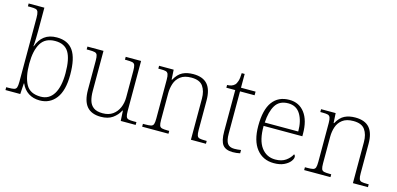

<svg xmlns="http://www.w3.org/2000/svg" viewBox="-69 -1189 3367 1628"><g transform="rotate(15 1614.5 -375.0)"><path d="M322 10Q265 10 223 -17Q181 -44 159 -95H156L150 0H20V-25H38Q71 -25 88 -29Q105 -33 110.5 -48.5Q116 -64 116 -98V-659Q116 -695 110 -711Q104 -727 89 -731Q74 -735 46 -735H20V-760H158V-563Q158 -535 157 -493Q156 -451 153 -421H156Q176 -480 218.5 -512Q261 -544 327 -544Q424 -544 470.5 -478Q517 -412 517 -267Q517 -128 464 -59Q411 10 322 10ZM322 -23Q396 -23 435.5 -87Q475 -151 475 -270Q475 -395 439.5 -453Q404 -511 321 -511Q234 -511 195.5 -447.5Q157 -384 157 -269Q157 -153 192.5 -88Q228 -23 322 -23Z M858 10Q776 10 735.5 -37.5Q695 -85 695 -184V-439Q695 -472 689.5 -487.5Q684 -503 667 -507Q650 -511 617 -511H596V-536H737V-183Q737 -136 747.5 -100Q758 -64 786 -43.5Q814 -23 866 -23Q919 -23 954 -48Q989 -73 1007 -114.5Q1025 -156 1025 -205V-438Q1025 -472 1019.5 -487.5Q1014 -503 997 -507Q980 -511 947 -511H932V-536H1067V-97Q1067 -64 1072.5 -48.5Q1078 -33 1093 -29Q1108 -25 1137 -25H1163V0H1032L1027 -89H1023Q1001 -46 961 -18Q921 10 858 10Z M1220 0V-25H1240Q1273 -25 1290 -29Q1307 -33 1312.5 -48.5Q1318 -64 1318 -98V-439Q1318 -472 1312 -487.5Q1306 -503 1291 -507Q1276 -511 1248 -511H1225V-536H1353L1358 -450H1362Q1392 -504 1431.5 -523.5Q1471 -543 1525 -543Q1609 -543 1649.5 -497Q1690 -451 1690 -356V-98Q1690 -64 1695.5 -48.5Q1701 -33 1717 -29Q1733 -25 1767 -25H1780V0H1648V-361Q1648 -427 1619 -468.5Q1590 -510 1517 -510Q1456 -510 1421.5 -483.5Q1387 -457 1373.5 -416Q1360 -375 1360 -331V-97Q1360 -63 1365.5 -48Q1371 -33 1387.5 -29Q1404 -25 1437 -25H1451V0Z M2017 10Q1955 10 1928.5 -24Q1902 -58 1902 -142V-504H1824V-528Q1866 -528 1890 -551Q1901 -562 1909 -586.5Q1917 -611 1918 -657H1944V-536H2072V-504H1944V-134Q1944 -72 1962.5 -46.5Q1981 -21 2022 -21Q2052 -21 2081 -26V3Q2050 10 2017 10Z M2377 10Q2281 10 2225 -60.5Q2169 -131 2169 -262Q2169 -404 2220.5 -473.5Q2272 -543 2368 -543Q2454 -543 2503.5 -477.5Q2553 -412 2553 -294V-273H2213Q2212 -147 2258 -85Q2304 -23 2381 -23Q2437 -23 2472.5 -48Q2508 -73 2525 -107Q2536 -101 2536 -86Q2536 -68 2518 -45.5Q2500 -23 2465 -6.5Q2430 10 2377 10ZM2509 -303Q2509 -396 2473.5 -454Q2438 -512 2367 -512Q2289 -512 2254.5 -455.5Q2220 -399 2215 -303Z M2642 0V-25H2662Q2695 -25 2712 -29Q2729 -33 2734.5 -48.5Q2740 -64 2740 -98V-439Q2740 -472 2734 -487.5Q2728 -503 2713 -507Q2698 -511 2670 -511H2647V-536H2775L2780 -450H2784Q2814 -504 2853.5 -523.5Q2893 -543 2947 -543Q3031 -543 3071.5 -497Q3112 -451 3112 -356V-98Q3112 -64 3117.5 -48.5Q3123 -33 3139 -29Q3155 -25 3189 -25H3202V0H3070V-361Q3070 -427 3041 -468.5Q3012 -510 2939 -510Q2878 -510 2843.5 -483.5Q2809 -457 2795.5 -416Q2782 -375 2782 -331V-97Q2782 -63 2787.5 -48Q2793 -33 2809.5 -29Q2826 -25 2859 -25H2873V0Z"/></g></svg>

Font: Noto Serif Tamil ExtraLight
Style: Regular
Weight: 200
Designer: Indian Type Foundry, Tom Grace, and the Monotype Design Team
Foundry: Monotype Imaging Inc.
Version: Version 2.004; ttfautohint (v1.8.4.7-5d5b)